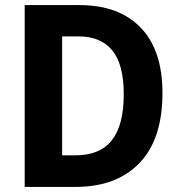

<svg xmlns="http://www.w3.org/2000/svg" viewBox="-20 -734 709 754"><path d="M618 -369Q618 -187 527.5 -93.5Q437 0 277 0H77V-714H292Q447 -714 532.5 -625.5Q618 -537 618 -369ZM466 -364Q466 -481 421 -536Q376 -591 289 -591H224V-124H276Q373 -124 419.5 -183.5Q466 -243 466 -364Z"/></svg>

Font: Noto Sans Hebrew SemiCondensed
Style: Bold
Weight: 700
Width: 4
Designer: Monotype Design Team
Foundry: Monotype Imaging Inc.
Version: Version 2.004; ttfautohint (v1.8.4.7-5d5b)